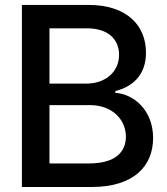

<svg xmlns="http://www.w3.org/2000/svg" viewBox="-20 -747 669 767"><path d="M67.5 0H346.2C515.3 0 591.6 -84.2 591.6 -195.7C591.6 -308.2 512.8 -371.8 440.7 -376.1V-383.2C507.5 -399.9 563.2 -445.3 563.2 -536.6C563.2 -643.8 488.6 -727.3 333.8 -727.3H67.5ZM177.6 -94.1V-327.1H339.5C427.6 -327.1 482.6 -270.2 483 -201C482.6 -139.9 441.1 -94.1 335.6 -94.1ZM177.6 -413V-633.9H327.1C414.1 -633.9 455.6 -588.1 455.6 -528.1C455.6 -457.4 398.1 -412.6 324.2 -413Z"/></svg>

Font: RED Number Medium
Style: Regular
Weight: 500
Designer: RED UED
Foundry: rsms
Version: Version 1.003;FEAKit 1.0